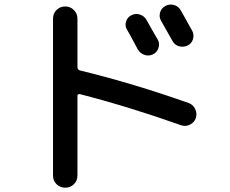

<svg xmlns="http://www.w3.org/2000/svg" viewBox="-20 -789 1040 868"><path d="M573.2 -719.7Q591.8 -729.5 611.3 -723.6Q630.9 -717.8 641.6 -700.2Q686.5 -620.1 693.4 -609.4Q703.1 -591.8 696.3 -571.8Q689.5 -551.8 670.9 -543Q652.3 -534.2 632.8 -541Q613.3 -547.9 602.5 -566.4Q601.6 -568.4 583 -603Q564.5 -637.7 554.2 -654.8Q543.9 -671.9 549.8 -691.4Q555.7 -710.9 573.2 -719.7ZM797.9 -741.2Q842.8 -661.1 848.6 -650.4Q858.4 -632.8 852.5 -612.3Q846.7 -591.8 827.6 -583Q808.6 -574.2 788.6 -580.1Q768.6 -585.9 758.8 -605.5L708 -695.3Q698.2 -712.9 703.6 -732.4Q709 -752 728 -762.2Q747.1 -772.5 767.6 -766.1Q788.1 -759.8 797.9 -741.2ZM219.7 4.9V-705.1Q219.7 -728.5 235.8 -744.1Q252 -759.8 274.9 -759.8Q297.9 -759.8 314 -743.7Q330.1 -727.5 330.1 -705.1V-485.4Q330.1 -474.6 340.8 -470.7Q582 -412.1 833 -323.2Q852.5 -316.4 862.3 -296.4Q872.1 -276.4 865.2 -254.9Q858.4 -235.4 838.9 -225.6Q819.3 -215.8 798.8 -222.7Q562.5 -306.6 341.8 -363.3Q330.1 -365.2 330.1 -355.5V4.9Q330.1 28.3 314 43.9Q297.9 59.6 274.9 59.6Q252 59.6 235.8 43.9Q219.7 28.3 219.7 4.9Z"/></svg>

Font: Rounded-X Mgen+ 1m medium
Style: Regular
Weight: 500
Designer: [Source Han Sans]
Ryoko NISHIZUKA  (kana & ideographs); Paul D. Hunt (Latin, Greek & Cyrillic); Wenlong ZHANG  (bopomofo
Version: Version 1.059.20150602